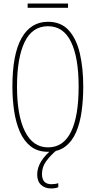

<svg xmlns="http://www.w3.org/2000/svg" viewBox="-20 -847 540 1084"><path d="M251 10Q192 10 153 -21Q114 -52 91.5 -104.5Q69 -157 59.5 -223Q50 -289 50 -358Q50 -541 102 -632.5Q154 -724 251 -724Q324 -724 367.5 -676.5Q411 -629 430.5 -546.5Q450 -464 450 -358Q450 -286 441 -219.5Q432 -153 410 -101.5Q388 -50 349 -20Q310 10 251 10ZM251 -15Q338 -15 381 -103Q424 -191 424 -358Q424 -522 381 -610.5Q338 -699 251 -699Q162 -699 119 -609.5Q76 -520 76 -358Q76 -195 121 -105Q166 -15 251 -15ZM269 217Q234 217 212 197Q190 177 190 138Q190 62 282 -10L301 0Q264 31 240.5 63.5Q217 96 217 135Q217 193 270 193Q293 193 309 187V210Q293 217 269 217ZM136 -803V-827H364V-803Z"/></svg>

Font: Noto Sans Mono ExtraCondensed Thin
Style: Regular
Weight: 100
Width: 2
Designer: Monotype Design Team
Foundry: Monotype Imaging Inc.
Version: Version 2.014; ttfautohint (v1.8.4.7-5d5b)